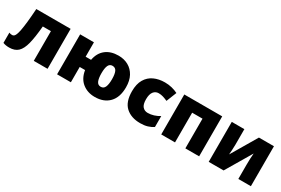

<svg xmlns="http://www.w3.org/2000/svg" viewBox="64 -1427 3374 2302"><g transform="rotate(30 1751.0 -276.5)"><path d="M621.1 0H430.2V-411.1H317.9Q304.7 -257.8 281.5 -165.3Q258.3 -72.8 214.4 -31.5Q170.4 9.8 94.2 9.8Q44.4 9.8 7.8 -4.9V-147Q17.6 -142.1 28.1 -140.1Q38.6 -138.2 50.8 -138.2Q63 -138.2 73.7 -146Q84.5 -153.8 94.5 -177.2Q104.5 -200.7 113.3 -246.3Q122.1 -292 130.4 -366.7Q138.7 -441.4 146 -553.2H621.1Z M1546.9 -277.8Q1546.9 -139.2 1475.1 -64.7Q1403.3 9.8 1277.8 9.8Q1176.3 9.8 1105.7 -47.1Q1035.2 -104 1018.1 -211.9H943.8V0H752.9V-553.2H943.8V-354H1019Q1037.6 -455.1 1105.7 -509Q1173.8 -563 1281.2 -563Q1358.4 -563 1418.2 -529.8Q1478 -496.6 1512.5 -433.1Q1546.9 -369.6 1546.9 -277.8ZM1207 -277.8Q1207 -207 1223.4 -169.4Q1239.7 -131.8 1279.8 -131.8Q1319.8 -131.8 1336.4 -169.4Q1353 -207 1353 -277.8Q1353 -348.6 1336.2 -384.8Q1319.3 -420.9 1278.8 -420.9Q1240.2 -420.9 1223.6 -384.8Q1207 -348.6 1207 -277.8Z M1907.7 9.8Q1781.7 9.8 1706.8 -58.3Q1631.8 -126.5 1631.8 -273.9Q1631.8 -374.5 1669.7 -438.5Q1707.5 -502.4 1773.4 -532.7Q1839.4 -563 1922.9 -563Q1973.6 -563 2019.3 -551.8Q2064.9 -540.5 2104 -521L2047.9 -379.9Q2013.7 -395 1984.1 -404.1Q1954.6 -413.1 1922.9 -413.1Q1879.4 -413.1 1852.5 -378.9Q1825.7 -344.7 1825.7 -274.9Q1825.7 -203.1 1853 -172.6Q1880.4 -142.1 1923.8 -142.1Q1965.3 -142.1 2006.6 -155Q2047.9 -168 2085 -190.9V-39.1Q2050.8 -16.6 2007.8 -3.4Q1964.8 9.8 1907.7 9.8Z M2719.7 -553.2V0H2528.8V-411.1H2385.7V0H2194.8V-553.2Z M3026.4 -553.2V-337.9Q3026.4 -303.7 3023.9 -266.4Q3021.5 -229 3019 -199.2L3228 -553.2H3436V0H3262.2V-200.2Q3262.2 -239.3 3263.9 -281.5Q3265.6 -323.7 3269 -356L3058.1 0H2852.1V-553.2Z"/></g></svg>

Font: Open Sans ExtraBold
Style: Regular
Weight: 800
Designer: Monotype Design Team
Foundry: Monotype Imaging Inc.
Version: Version 3.003; ttfautohint (v1.8.4)